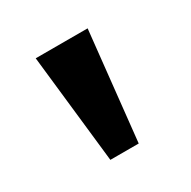

<svg xmlns="http://www.w3.org/2000/svg" viewBox="-83 -808 458 461"><g transform="rotate(-30 146.0 -577.5)"><path d="M100.5 -426.7 67.2 -727.5H211.1L179.1 -426.7Z"/></g></svg>

Font: Inter Variable LoSnoCo
Style: Regular
Weight: 400
Designer: Rasmus Andersson
Foundry: rsms
Version: Version 4.000;git-a52131595; featfreeze: case,dlig,ss01,ss02